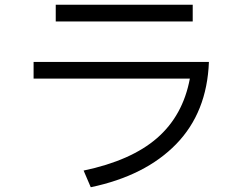

<svg xmlns="http://www.w3.org/2000/svg" viewBox="-20 -769 1040 806"><path d="M214 -749H789V-679H214ZM121 -509H857Q849 -297 719.5 -164Q590 -31 361 17L331 -53Q531 -95 639.5 -189.5Q748 -284 777 -439H121Z"/></svg>

Font: IBM Plex Sans JP
Style: Regular
Weight: 400
Designer: Mike Abbink; Paul van der Laan; Pieter van Rosmalen; Wujin Sim; Yejin Wi; Jinhee Kim; Boomi Park; Yona Kim; Kichan Ma
Foundry: Sandoll Inc.
Version: Version 1.000